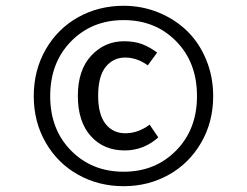

<svg xmlns="http://www.w3.org/2000/svg" viewBox="-20 -765 850 661"><path d="M405.8 -745.1Q469.2 -745.1 525.9 -721.9Q582.5 -698.7 624 -658.4Q665.5 -618.2 689.7 -559.8Q713.9 -501.5 713.9 -434.1Q713.9 -345.2 672.6 -273.9Q631.3 -202.6 561 -163.3Q490.7 -124 405.8 -124Q319.8 -124 249.3 -163.3Q178.7 -202.6 137.5 -273.9Q96.2 -345.2 96.2 -434.1Q96.2 -523.4 137.5 -595Q178.7 -666.5 249.3 -705.8Q319.8 -745.1 405.8 -745.1ZM152.8 -434.1Q152.8 -319.3 224.6 -246.6Q296.4 -173.8 405.8 -173.8Q514.6 -173.8 586.4 -246.8Q658.2 -319.8 658.2 -434.1Q658.2 -549.8 586.7 -622.8Q515.1 -695.8 405.8 -695.8Q296.4 -695.8 224.6 -622.6Q152.8 -549.3 152.8 -434.1ZM407.2 -623Q442.4 -623 468.5 -613.3Q494.6 -603.5 521 -584L488.8 -540Q451.7 -566.9 411.1 -566.9Q370.1 -566.9 344 -534.9Q317.9 -502.9 317.9 -435.1Q317.9 -371.1 343.3 -338.6Q368.7 -306.2 411.1 -306.2Q455.6 -306.2 495.1 -335.9L524.9 -292Q474.6 -247.1 409.2 -247.1Q336.9 -247.1 292.5 -296.6Q248 -346.2 248 -435.1Q248 -523.9 294.2 -573.5Q340.3 -623 407.2 -623Z"/></svg>

Font: Fira Sans Book
Style: Regular
Weight: 350
Designer: Carrois Corporate & Edenspiekermann AG
Foundry: Carrois Corporate GbR & Edenspiekermann AG
Version: Version 4.203;PS 004.203;hotconv 1.0.88;makeotf.lib2.5.64775